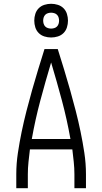

<svg xmlns="http://www.w3.org/2000/svg" viewBox="-20 -994 540 1014"><path d="M66 0V-74Q66 -130 74.5 -186.5Q83 -243 94.5 -298.5Q106 -354 120 -408.5Q134 -463 149.5 -518Q165 -573 181.5 -627Q198 -681 215 -735H285Q302 -681 318.5 -627Q335 -573 350.5 -518Q366 -463 380 -408.5Q394 -354 405.5 -298.5Q417 -243 425.5 -186.5Q434 -130 434 -74V0H373V-74Q373 -106 369.5 -139Q366 -172 362 -205H138Q134 -172 130.5 -139Q127 -106 127 -74V0ZM148 -260H352Q334 -362 307 -463Q280 -564 250 -664Q220 -564 193 -463Q166 -362 148 -260ZM250 -796Q232 -796 214.5 -801.5Q197 -807 184.5 -819.5Q172 -832 166.5 -849.5Q161 -867 161 -885Q161 -903 166.5 -920.5Q172 -938 184.5 -950.5Q197 -963 214.5 -968.5Q232 -974 250 -974Q268 -974 285.5 -968.5Q303 -963 315.5 -950.5Q328 -938 333.5 -920.5Q339 -903 339 -885Q339 -867 333.5 -849.5Q328 -832 315.5 -819.5Q303 -807 285.5 -801.5Q268 -796 250 -796ZM250 -843Q258 -843 266.5 -845.5Q275 -848 281 -854Q287 -860 289.5 -868.5Q292 -877 292 -885Q292 -893 289.5 -901.5Q287 -910 281 -916Q275 -922 266.5 -924.5Q258 -927 250 -927Q242 -927 233.5 -924.5Q225 -922 219 -916Q213 -910 210.5 -901.5Q208 -893 208 -885Q208 -877 210.5 -868.5Q213 -860 219 -854Q225 -848 233.5 -845.5Q242 -843 250 -843Z"/></svg>

Font: Iosevka Curly Light
Style: Regular
Weight: 300
Monospace: yes
Designer: Belleve Invis
Foundry: Belleve Invis
Version: Version 22.1.2; ttfautohint (v1.8.4)